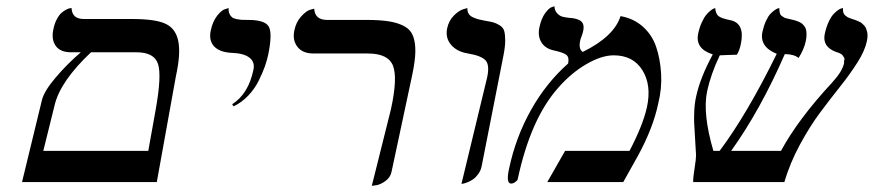

<svg xmlns="http://www.w3.org/2000/svg" viewBox="-20 -585 2808 617"><path d="M272.5 -417Q173.3 -323.7 155.3 -246.1L119.1 -100.1H456.5L480 -231Q500 -341.8 487.8 -379.4Q475.6 -417 418.5 -417ZM50.8 0 114.7 -263.2Q121.6 -292 158.9 -335.9Q196.3 -379.9 239.7 -417H208.5Q173.8 -417 159.2 -437.5Q144.5 -458 151.4 -490.2Q155.3 -509.8 162.8 -523.7Q170.4 -537.6 178.2 -544.2Q186 -550.8 193.4 -554.4Q200.7 -558.1 205.1 -558.6L210 -559.1Q211.4 -523.9 249.5 -523.9H405.3Q479.5 -523.9 512.2 -508.5Q544.9 -493.2 553 -452.4Q561 -411.6 545.4 -340.8L483.9 0Z M730.5 -243.2 726.1 -250Q778.3 -283.2 794.4 -360.8Q799.8 -385.3 782 -399.4Q764.2 -413.6 727.1 -415Q687 -416.5 668.7 -435.3Q650.4 -454.1 657.2 -486.8Q663.6 -516.6 678 -534.7Q692.4 -552.7 703.6 -555.7L714.8 -559.1Q713.9 -548.3 717.5 -540.5Q721.2 -532.7 726.1 -529.1Q731 -525.4 741.5 -523.4Q752 -521.5 758.5 -521.2Q765.1 -521 777.3 -521Q830.6 -521 843.3 -500.2Q856 -479.5 842.3 -411.1Q838.4 -392.1 831.1 -371.3Q823.7 -350.6 811 -325Q798.3 -299.3 777.3 -277.3Q756.3 -255.4 730.5 -243.2Z M1174.8 12.2 1236.3 -233.9Q1258.3 -334.5 1242.9 -373.8Q1227.5 -413.1 1162.1 -413.1H987.3Q952.6 -413.1 936 -434.3Q919.4 -455.6 925.8 -486.8Q931.6 -514.6 947.8 -532.2Q963.9 -549.8 976.6 -553.7L989.7 -557.1Q991.7 -521 1031.2 -521H1157.2Q1202.6 -521 1231.7 -516.1Q1260.7 -511.2 1280.5 -500Q1300.3 -488.8 1307.9 -467.8Q1315.4 -446.8 1314.7 -417.5Q1314 -388.2 1304.7 -344.2L1238.3 -33.2Q1234.4 -14.6 1218.5 -3.2Q1202.6 8.3 1188.5 10.3Z M1462.9 5.9 1545.4 -335.9Q1554.2 -376.5 1540 -391.4Q1525.9 -406.2 1483.9 -413.1Q1448.2 -418.9 1429.4 -441.2Q1410.6 -463.4 1417 -494.1Q1422.4 -519 1438.7 -535.2Q1455.1 -551.3 1468.3 -555.2L1481.9 -559.1Q1481.4 -548.3 1486.1 -540.8Q1490.7 -533.2 1501.2 -528.8Q1511.7 -524.4 1517.6 -522.9Q1523.4 -521.5 1535.6 -519Q1555.7 -515.6 1564.9 -513.2Q1574.2 -510.7 1585.7 -503.7Q1597.2 -496.6 1600.3 -485.4Q1603.5 -474.1 1603.5 -454.6Q1603.5 -435.1 1597.7 -405.8L1527.8 -50.8Q1524.9 -36.6 1516.8 -25.6Q1508.8 -14.6 1500.2 -8.8Q1491.7 -2.9 1482.4 0.7Q1473.1 4.4 1468.5 5.1Q1463.9 5.9 1462.9 5.9Z M1974.1 -533.2Q2016.1 -525.9 2045.9 -499.3Q2075.7 -472.7 2088.6 -434.3Q2101.6 -396 2104.5 -348.4Q2107.4 -300.8 2095.2 -252Q2078.6 -172.9 2029.3 -83L1982.9 0H1738.8L1795.9 -100.1H2002.9Q2046.4 -183.1 2059.1 -241.2Q2074.2 -311.5 2044.4 -359.4Q2014.6 -407.2 1952.1 -407.2Q1913.1 -407.2 1864 -378.7Q1814.9 -350.1 1772.9 -301.8Q1685.1 -202.6 1643.6 -8.8Q1642.6 -4.9 1635.7 0Q1628.9 4.9 1622.6 4.9Q1605.5 4.9 1615.7 -42Q1637.2 -144 1686.3 -231.4Q1735.4 -318.8 1805.7 -380.9Q1809.6 -399.9 1800.8 -408Q1792 -416 1759.8 -422.9Q1731.4 -429.2 1719.5 -449.5Q1707.5 -469.7 1713.4 -497.1Q1719.2 -524.9 1731.4 -542Q1743.7 -559.1 1752.9 -562L1761.7 -564.9Q1762.2 -550.8 1770.5 -542.2Q1778.8 -533.7 1786.9 -531.5Q1794.9 -529.3 1808.1 -527.8Q1819.8 -526.9 1827.1 -525.4Q1834.5 -523.9 1842.8 -519.8Q1851.1 -515.6 1854 -506.8Q1856.9 -498 1854 -484.9Q1852.1 -476.1 1848.6 -467.5Q1845.2 -459 1844.2 -453.1Q1838.9 -427.7 1852.5 -418Q1953.6 -467.8 1974.1 -533.2Z M2765.6 -452.1Q2759.3 -421.9 2735.6 -384.5Q2711.9 -347.2 2680.4 -307.6Q2648.9 -268.1 2615.7 -223.6Q2582.5 -179.2 2550.5 -120.1Q2518.6 -61 2500.5 0H2207.5Q2207.5 -17.1 2212.2 -45.4Q2216.8 -73.7 2216.8 -85.9Q2215.8 -106.4 2213.6 -140.4Q2211.4 -174.3 2210.7 -190.9Q2210 -207.5 2211.2 -231.2Q2212.4 -254.9 2217.3 -275.9Q2230 -335 2270.5 -410.2Q2213.4 -428.2 2223.6 -477.1Q2228 -497.6 2235.4 -513.4Q2242.7 -529.3 2249.8 -537.6Q2256.8 -545.9 2263.4 -551Q2270 -556.2 2273.9 -557.6L2278.3 -559.1Q2279.8 -541 2288.8 -533.4Q2297.9 -525.9 2327.6 -520Q2374.5 -509.8 2360.8 -443.8Q2356.9 -423.8 2348.1 -409.2Q2333.5 -409.2 2316.9 -408.2Q2300.3 -407.2 2293 -407.2Q2264.2 -346.7 2252.4 -292Q2237.3 -220.2 2272.5 -100.1H2292.5Q2381.3 -218.8 2476.1 -412.1Q2419.9 -434.6 2430.2 -482.9Q2434.6 -502.9 2441.7 -518.1Q2448.7 -533.2 2455.8 -540.5Q2462.9 -547.9 2469.5 -552.5Q2476.1 -557.1 2480 -558.1L2484.4 -559.1Q2484.4 -549.8 2486.1 -543.2Q2487.8 -536.6 2493.2 -533Q2498.5 -529.3 2501 -528.1Q2503.4 -526.9 2511.5 -525.1Q2519.5 -523.4 2520.5 -522.9Q2522 -522.5 2524.9 -522Q2531.7 -520.5 2535.6 -519.3Q2539.6 -518.1 2546.1 -515.4Q2552.7 -512.7 2556.4 -509.8Q2560.1 -506.8 2564.5 -501.5Q2568.8 -496.1 2570.3 -489.5Q2571.8 -482.9 2571.8 -473.4Q2571.8 -463.9 2569.3 -452.1Q2563.5 -425.8 2546.4 -398.9Q2530.3 -411.1 2502 -411.1Q2423.8 -231.9 2329.6 -100.1H2489.7Q2544.9 -202.1 2653.3 -318.8Q2687 -355.5 2692.4 -381.8Q2691.9 -388.7 2693.4 -392.8Q2694.8 -397 2691.7 -401.1Q2688.5 -405.3 2687.7 -407.2Q2687 -409.2 2682.6 -411.6Q2678.2 -414.1 2677 -414.6Q2675.8 -415 2671.6 -416.5Q2667.5 -418 2667 -418Q2621.6 -434.6 2630.4 -476.1Q2635.3 -498.5 2643.1 -515.1Q2650.9 -531.7 2658.7 -539.8Q2666.5 -547.9 2673.3 -552.7Q2680.2 -557.6 2684.6 -558.1L2689 -559.1Q2688.5 -551.3 2689.9 -545.4Q2691.4 -539.6 2696 -535.6Q2700.7 -531.7 2702.9 -530.3Q2705.1 -528.8 2712.6 -526.1Q2720.2 -523.4 2721.7 -522.9Q2722.2 -522.9 2727.1 -521.2Q2731.9 -519.5 2734.1 -518.6Q2736.3 -517.6 2741.7 -515.1Q2747.1 -512.7 2749.8 -510Q2752.4 -507.3 2756.6 -503.4Q2760.7 -499.5 2762.7 -494.6Q2764.6 -489.7 2766.4 -483.4Q2768.1 -477.1 2767.8 -469.2Q2767.6 -461.4 2765.6 -452.1Z"/></svg>

Font: Linux Biolinum O
Style: Italic
Weight: 400
Italic angle: -12°
Designer: Philipp H. Poll
Foundry: Philipp H. Poll
Version: Version 1.1.3